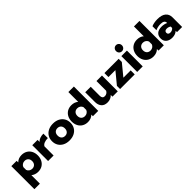

<svg xmlns="http://www.w3.org/2000/svg" viewBox="334 -2319 4119 4119"><g transform="rotate(-45 2393.5 -260.0)"><path d="M45 -480H206V-432Q270 -495 368 -495Q439 -495 494 -463.5Q549 -432 579.5 -374.5Q610 -317 610 -241Q610 -166 579.5 -107.5Q549 -49 494.5 -17Q440 15 368 15Q322 15 281 0.5Q240 -14 212 -39V219H45ZM438 -241Q438 -296 406.5 -327.5Q375 -359 324 -359Q286 -359 255.5 -338.5Q225 -318 212 -283V-198Q225 -163 255.5 -142.5Q286 -122 324 -122Q375 -122 406.5 -154Q438 -186 438 -241Z M680 -480H841V-420Q868 -452 916.5 -469.5Q965 -487 1024 -487V-352Q961 -352 913 -333Q865 -314 847 -276V0H680Z M1039 -240Q1039 -315 1073.5 -372.5Q1108 -430 1171.5 -462.5Q1235 -495 1320 -495Q1405 -495 1468.5 -462.5Q1532 -430 1566.5 -372.5Q1601 -315 1601 -240Q1601 -165 1566.5 -107.5Q1532 -50 1468.5 -17.5Q1405 15 1320 15Q1235 15 1171.5 -17.5Q1108 -50 1073.5 -107.5Q1039 -165 1039 -240ZM1430 -240Q1430 -295 1400 -326.5Q1370 -358 1320 -358Q1270 -358 1240 -326.5Q1210 -295 1210 -240Q1210 -185 1240 -153.5Q1270 -122 1320 -122Q1370 -122 1400 -153.5Q1430 -185 1430 -240Z M1636 -239Q1636 -314 1666.5 -372.5Q1697 -431 1751.5 -463Q1806 -495 1878 -495Q1926 -495 1965.5 -481Q2005 -467 2034 -441V-739H2201V0H2040V-48Q1976 15 1878 15Q1807 15 1752 -16.5Q1697 -48 1666.5 -105.5Q1636 -163 1636 -239ZM2034 -197V-282Q2021 -317 1990.5 -337.5Q1960 -358 1922 -358Q1870 -358 1839 -326Q1808 -294 1808 -239Q1808 -184 1839 -152.5Q1870 -121 1922 -121Q1960 -121 1990.5 -141.5Q2021 -162 2034 -197Z M2286 -185V-480H2453V-205Q2453 -122 2524 -122Q2557 -122 2583.5 -138Q2610 -154 2627 -185V-480H2794V0H2633V-52Q2603 -19 2561.5 -2Q2520 15 2474 15Q2380 15 2333 -40Q2286 -95 2286 -185Z M2864 -96 3080 -358H2869V-480H3301V-384L3086 -122H3308V0H2864Z M3378 -636Q3378 -675 3403.5 -701.5Q3429 -728 3467 -728Q3504 -728 3530 -701.5Q3556 -675 3556 -636Q3556 -597 3530 -570.5Q3504 -544 3467 -544Q3429 -544 3403.5 -570Q3378 -596 3378 -636ZM3383 -480H3551V0H3383Z M3626 -239Q3626 -314 3656.5 -372.5Q3687 -431 3741.5 -463Q3796 -495 3868 -495Q3916 -495 3955.5 -481Q3995 -467 4024 -441V-739H4191V0H4030V-48Q3966 15 3868 15Q3797 15 3742 -16.5Q3687 -48 3656.5 -105.5Q3626 -163 3626 -239ZM4024 -197V-282Q4011 -317 3980.5 -337.5Q3950 -358 3912 -358Q3860 -358 3829 -326Q3798 -294 3798 -239Q3798 -184 3829 -152.5Q3860 -121 3912 -121Q3950 -121 3980.5 -141.5Q4011 -162 4024 -197Z M4246 -150Q4246 -231 4296.5 -274.5Q4347 -318 4442 -318Q4479 -318 4516.5 -309.5Q4554 -301 4580 -287V-297Q4580 -374 4460 -374Q4377 -374 4308 -340V-461Q4338 -476 4387.5 -485.5Q4437 -495 4490 -495Q4617 -495 4682 -441.5Q4747 -388 4747 -292V0H4591V-41Q4565 -15 4526 0Q4487 15 4437 15Q4351 15 4298.5 -28.5Q4246 -72 4246 -150ZM4580 -138V-180Q4539 -209 4487 -209Q4454 -209 4436 -194Q4418 -179 4418 -150Q4418 -123 4435.5 -108Q4453 -93 4486 -93Q4516 -93 4541.5 -105.5Q4567 -118 4580 -138Z"/></g></svg>

Font: Readiness
Style: Bold
Weight: 700
Designer: Katatrad Team
Foundry: CadsonDemak
Version: Version 1.00;January 16, 2020;FontCreator 12.0.0.2550 64-bit